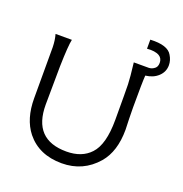

<svg xmlns="http://www.w3.org/2000/svg" viewBox="-137 -885 967 1017"><g transform="rotate(20 346.0 -376.0)"><path d="M578 -576Q575 -539 575 -395Q575 -359 576 -332Q578 -278 578 -271Q578 -148 518 -78Q440 12 320 12Q192 12 122 -75Q66 -146 66 -262V-550Q65 -590 56 -621H148Q140 -587 137 -468Q135 -306 135 -251Q135 -55 322 -55Q409 -55 457 -107Q509 -162 509 -301Q509 -465 508 -501Q507 -538 497 -621H582Q598 -622 609 -630Q627 -640 627 -665Q627 -691 607 -703Q583 -717 538 -713V-764Q636 -769 661 -724Q677 -698 677 -670Q677 -633 649.5 -607Q622 -581 578 -576Z"/></g></svg>

Font: GFS Neohellenic Rg
Style: Regular
Weight: 400
Designer: Takis Katsoulidis and George D. Matthiopoulos
Foundry: Takis Katsoulidis and George D. Matthiopoulos
Version: Version 1.0